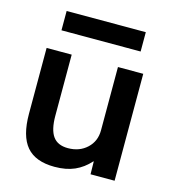

<svg xmlns="http://www.w3.org/2000/svg" viewBox="-108 -802 817 902"><g transform="rotate(15 301.0 -351.0)"><path d="M59 -200V-520H181V-223Q181 -155 204 -123Q227 -91 277 -91Q333 -91 369.5 -125Q406 -159 406 -212V-520H529V0H412L411 -62H409Q377 -26 336 -8Q295 10 239 10Q146 10 102.5 -41Q59 -92 59 -200ZM105 -712H490V-618H105Z"/></g></svg>

Font: Enso SemiBold
Style: Regular
Weight: 600
Designer: Coji Morishita
Foundry: UNDERFOREST DESIGN
Version: Version 1.000